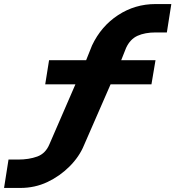

<svg xmlns="http://www.w3.org/2000/svg" viewBox="-60 -736 865 947"><path d="M-40 191 -18 51H29Q83 51 124 36Q165 21 184 -25L328 -357L352 -320H163L182 -439H392L354 -412L394 -512Q439 -607 522.5 -661.5Q606 -716 707 -716H785L763 -576H708Q655 -576 618.5 -559.5Q582 -543 562 -500L527 -412L509 -439H707L687 -320H468L502 -358L354 -19Q331 37 283 85Q235 133 173.5 162Q112 191 40 191Z"/></svg>

Font: Nunito Sans 7pt Expanded ExtraBold
Style: Italic
Weight: 800
Width: 7
Italic angle: -9°
Designer: Vernon Adams
Foundry: Vernon Adams
Version: Version 3.101;gftools[0.9.27]